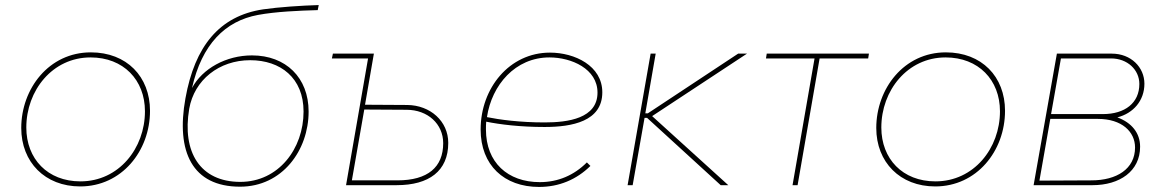

<svg xmlns="http://www.w3.org/2000/svg" viewBox="-20 -732 4599 759"><path d="M297 5C461 5 573 -135 573 -294C573 -429 481 -525 339 -525C173 -525 64 -381 64 -226C64 -91 158 5 297 5ZM298 -15C168 -15 84 -104 84 -228C84 -374 187 -505 338 -505C468 -505 553 -416 553 -292C553 -146 450 -15 298 -15Z M929 6C1096 6 1200 -138 1200 -291C1200 -425 1110 -513 976 -513C874 -513 780 -461 739 -384C778 -557 870 -649 1000 -673C1070 -686 1162 -690 1236 -692L1240 -712C1171 -710 1082 -704 1020 -695C847 -669 750 -549 713 -343C675 -132 740 6 929 6ZM930 -13C771 -13 699 -131 728 -302C748 -416 846 -494 969 -494C1089 -494 1180 -424 1180 -291C1180 -144 1081 -13 930 -13Z M1348 0H1548C1676 0 1752 -56 1752 -167C1752 -253 1681 -316 1590 -317L1423 -318L1458 -520H1296L1292 -501H1435ZM1371 -19 1420 -299 1587 -298C1671 -298 1732 -242 1732 -166C1732 -71 1671 -19 1551 -19Z M2111 7C2190 7 2259 -22 2314 -76L2300 -90C2249 -39 2186 -12 2114 -12C1987 -12 1901 -90 1901 -220C1901 -230 1901 -241 1902 -251C1956 -240 2036 -230 2133 -230C2241 -230 2361 -252 2361 -367C2361 -472 2252 -524 2154 -524C1994 -524 1880 -384 1880 -220C1880 -79 1973 7 2111 7ZM1905 -269C1924 -396 2017 -505 2152 -505C2239 -505 2342 -460 2342 -366C2342 -264 2226 -248 2133 -248C2035 -248 1954 -259 1905 -269Z M2461 0H2481L2528 -266H2538L2829 0H2859L2558 -273L2933 -520H2898L2541 -284H2531L2572 -520H2552Z M3008 -501H3200L3113 0H3133L3220 -501H3412L3415 -520H3011Z M3677 5C3841 5 3953 -135 3953 -294C3953 -429 3861 -525 3719 -525C3553 -525 3444 -381 3444 -226C3444 -91 3538 5 3677 5ZM3678 -15C3548 -15 3464 -104 3464 -228C3464 -374 3567 -505 3718 -505C3848 -505 3933 -416 3933 -292C3933 -146 3830 -15 3678 -15Z M4066 0H4299C4406 0 4487 -55 4487 -152C4487 -206 4454 -247 4397 -268C4460 -284 4504 -334 4504 -401C4504 -466 4451 -520 4375 -520H4158ZM4089 -18 4132 -262H4320C4415 -262 4467 -211 4467 -149C4467 -64 4394 -19 4295 -19ZM4135 -281 4174 -501H4372C4437 -501 4484 -456 4484 -400C4484 -325 4427 -281 4340 -281Z"/></svg>

Font: Fixel Display Thin
Style: Italic
Weight: 100
Italic angle: -10°
Designer: AlfaBravo + MacPaw
Foundry: Kyrylo Tkachov, Marchela Mozhyna, Serhii Makarenko, Maria Weinstein, Zakhar Kryvoshyya
Version: Version 1.210;Glyphs 3.2 (3217)